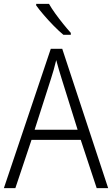

<svg xmlns="http://www.w3.org/2000/svg" viewBox="-20 -967 577 987"><path d="M477 0 395 -248H142L59 0H0L241 -716H300L536 0ZM297 -562Q291 -581 283 -608Q275 -635 269 -658Q263 -633 256 -608Q249 -583 242 -562L158 -300H379ZM232 -947Q245 -924 264.5 -897Q284 -870 305 -844Q326 -818 344 -798V-788H306Q283 -807 256 -834.5Q229 -862 205 -890Q181 -918 166 -939V-947Z"/></svg>

Font: Noto Sans Gurmukhi UI SemiCondensed Light
Style: Regular
Weight: 300
Width: 4
Designer: Jelle Bosma - Monotype Design Team
Foundry: Monotype Imaging Inc.
Version: Version 2.004; ttfautohint (v1.8.4.7-5d5b)